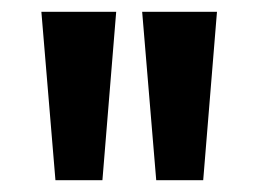

<svg xmlns="http://www.w3.org/2000/svg" viewBox="-20 -802 443 329"><path d="M75 -493.2 50.9 -781.8H179.1L155.5 -493.2ZM247.7 -493.2 223.6 -781.8H351.8L328.2 -493.2Z"/></svg>

Font: Spartan
Style: Bold
Weight: 700
Designer: Matt Bailey, Mirko Velimirovic
Foundry: Matt Bailey
Version: Version 1.005